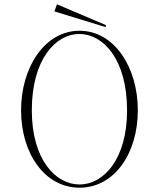

<svg xmlns="http://www.w3.org/2000/svg" viewBox="-20 -858 739 893"><path d="M350 15C511 15 621 -143 621 -345C621 -546 511 -715 350 -715C189 -715 78 -546 78 -345C78 -143 189 15 350 15ZM350 0C239 0 128 -115 128 -345C128 -582 239 -700 349 -700C460 -700 571 -582 571 -345C571 -115 460 0 350 0ZM233 -805 471 -732 473 -741 245 -838Z"/></svg>

Font: Sprat Condensed Thin
Style: Regular
Weight: 100
Width: 3
Designer: Ethan Nakache
Foundry: Collletttivo
Version: Version 2.000;Glyphs 3.2 (3217)